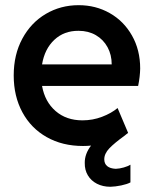

<svg xmlns="http://www.w3.org/2000/svg" viewBox="-20 -548 588 731"><path d="M32.2 -260.7Q32.2 -340.3 65.2 -401.1Q98.1 -461.9 154.5 -495.1Q210.9 -528.3 279.3 -528.3Q344.7 -528.3 397.9 -498Q451.2 -467.8 482.4 -412.8Q513.7 -357.9 513.7 -287.1Q513.2 -255.9 505.9 -220.7H140.1Q150.9 -160.6 191.7 -125.2Q232.4 -89.8 293.9 -89.8Q333 -89.8 368.4 -103.3Q403.8 -116.7 427.7 -136.7L467.8 -42Q464.4 -39.1 460.7 -36.6Q457 -34.2 454.1 -31.2Q415.5 -3.4 396.2 16.8Q377 37.1 377 58.6Q377 75.2 388.2 84.5Q399.4 93.8 420.9 94.7Q435.1 94.2 451.2 89.6Q467.3 85 476.6 79.1V146.5Q463.9 153.3 441.4 158Q418.9 162.6 400.4 163.1Q371.6 163.1 349.1 151.6Q326.7 140.1 314.5 119.6Q302.2 99.1 302.7 72.3Q302.2 38.1 326.7 6.3Q311.5 7.8 295.9 7.8Q217.8 7.8 158 -25.9Q98.1 -59.6 65.2 -120.6Q32.2 -181.6 32.2 -260.7ZM405.3 -302.7Q405.3 -339.4 389.4 -368.4Q373.5 -397.5 345 -414.1Q316.4 -430.7 279.3 -430.7Q224.1 -431.2 187 -396.5Q149.9 -361.8 140.1 -302.7Z"/></svg>

Font: Reddit Sans Strawberry SemiBold
Style: Regular
Weight: 600
Designer: Stephen Hutchings
Foundry: Reddit
Version: Version 1.013